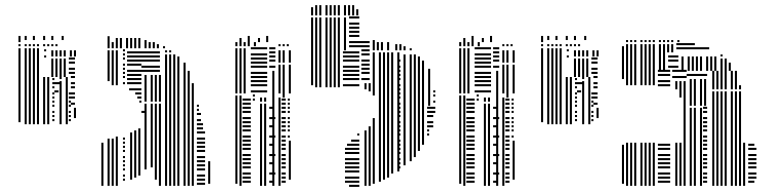

<svg xmlns="http://www.w3.org/2000/svg" viewBox="-20 -724 2998 748"><path d="M60 -248H52V-424H60ZM84 -240H76V-424H84ZM100 -240H92V-424H100ZM116 -240H108V-424H116ZM132 -240H124V-424H132ZM156 -240H148V-424H156ZM172 -240H164V-424H172ZM192 -252H184V-260H192ZM192 -268H184V-276H192ZM192 -284H184V-292H192ZM192 -308H184V-316H192ZM192 -324H184V-332H192ZM192 -340H184V-348H192ZM192 -356H184V-364H192ZM192 -380H184V-388H192ZM192 -396H184V-404H192ZM192 -412H184V-420H192ZM208 -364H192V-372H208ZM216 -396H192V-404H216ZM220 -240H212V-408H220ZM220 -416H212V-424H220ZM244 -240H236V-368H244ZM256 -252H248V-260H256ZM256 -268H248V-276H256ZM256 -284H248V-292H256ZM256 -308H248V-316H256ZM256 -324H248V-332H256ZM256 -340H248V-348H256ZM256 -356H248V-364H256ZM276 -264H268V-304H276ZM272 -316H256V-324H272ZM272 -340H256V-348H272ZM272 -356H256V-364H272ZM244 -368H236V-424H244ZM272 -380H256V-388H272ZM272 -396H256V-404H272ZM272 -420H256V-428H272ZM60 -424H52V-536H60ZM84 -424H76V-536H84ZM100 -424H92V-536H100ZM116 -424H108V-536H116ZM132 -424H124V-536H132ZM160 -500H152V-508H160ZM160 -524H152V-532H160ZM188 -424H180V-496H188ZM204 -424H196V-496H204ZM220 -424H212V-496H220ZM236 -424H228V-496H236ZM272 -436H248V-444H272ZM272 -452H248V-460H272ZM272 -476H248V-484H272ZM272 -492H248V-500H272ZM188 -504H180V-528H188ZM204 -504H196V-528H204ZM220 -504H212V-528H220ZM236 -504H228V-528H236ZM260 -504H252V-528H260ZM276 -504H268V-528H276ZM60 -544H52V-552H60ZM84 -544H76V-552H84ZM100 -544H92V-552H100ZM116 -544H108V-552H116ZM132 -544H124V-552H132ZM156 -544H148V-552H156ZM172 -544H164V-552H172ZM188 -544H180V-552H188ZM204 -544H196V-552H204ZM60 -560H52V-584H60ZM84 -568H76V-584H84ZM116 -568H108V-584H116ZM156 -568H148V-584H156ZM188 -568H180V-584H188ZM228 -568H220V-584H228Z M383 0H375V-168H383ZM407 0H399V-184H407ZM407 -408H399V-528H407ZM423 0H415V-184H423ZM423 -392H415V-528H423ZM439 0H431V-192H439ZM439 -392H431V-528H439ZM467 -20H459V-28H467ZM467 -36H459V-44H467ZM467 -60H459V-68H467ZM467 -76H459V-84H467ZM467 -92H459V-100H467ZM467 -108H459V-116H467ZM467 -132H459V-140H467ZM467 -148H459V-156H467ZM467 -164H459V-172H467ZM467 -180H459V-188H467ZM467 -396H459V-404H467ZM467 -420H459V-428H467ZM467 -436H459V-444H467ZM467 -452H459V-460H467ZM467 -468H459V-476H467ZM467 -492H459V-500H467ZM467 -508H459V-516H467ZM467 -524H459V-532H467ZM495 -24H487V-208H495ZM511 -32H503V-216H511ZM527 -40H519V-224H527ZM547 -284H531V-292H547ZM531 -324H523V-332H531ZM531 -340H515V-348H531ZM531 -356H507V-364H531ZM531 -372H483V-380H531ZM531 -396H475V-404H531ZM531 -412H475V-420H531ZM531 -428H475V-436H531ZM531 -444H475V-452H531ZM531 -468H475V-476H531ZM531 -484H475V-492H531ZM531 -500H475V-508H531ZM531 -516H475V-524H531ZM551 -64H543V-320H551ZM575 -72H567V-320H575ZM591 -24H583V-320H591ZM607 0H599V-320H607ZM551 -328H543V-432H551ZM575 -328H567V-432H575ZM591 -328H583V-432H591ZM607 -328H599V-432H607ZM603 -444H531V-452H603ZM603 -460H531V-468H603ZM603 -484H531V-492H603ZM603 -500H531V-508H603ZM603 -516H531V-524H603ZM631 0H623V-352H631ZM647 0H639V-352H647ZM663 0H655V-352H663ZM679 0H671V-352H679ZM703 0H695V-352H703ZM719 0H711V-352H719ZM735 0H727V-352H735ZM779 -4H747V-12H779ZM779 -20H747V-28H779ZM779 -36H747V-44H779ZM779 -60H747V-68H779ZM779 -76H747V-84H779ZM779 -92H747V-100H779ZM779 -108H747V-116H779ZM779 -132H747V-140H779ZM779 -148H747V-156H779ZM779 -164H747V-172H779ZM779 -180H747V-188H779ZM779 -204H747V-212H779ZM771 -220H747V-228H771ZM771 -236H747V-244H771ZM763 -252H747V-260H763ZM763 -276H747V-284H763ZM755 -292H747V-300H755ZM755 -308H747V-316H755ZM799 -8H791V-96H799ZM631 -352H623V-512H631ZM647 -352H639V-512H647ZM663 -352H655V-512H663ZM679 -352H671V-504H679ZM703 -352H695V-480H703ZM719 -352H711V-448H719ZM735 -352H727V-400H735ZM631 -520H623V-528H631ZM647 -520H639V-528H647ZM407 -536H399V-560H407ZM423 -536H415V-560H423ZM439 -536H431V-560H439ZM455 -536H447V-560H455ZM479 -536H471V-560H479ZM495 -536H487V-560H495ZM511 -536H503V-560H511ZM527 -536H519V-560H527ZM551 -536H543V-560H551ZM567 -536H559V-560H567ZM583 -536H575V-560H583ZM599 -536H591V-552H599ZM623 -536H615V-544H623ZM407 -560H399V-583H407ZM439 -560H431V-576H439ZM455 -560H447V-576H455ZM479 -560H471V-576H479ZM495 -560H487V-576H495ZM511 -560H503V-576H511ZM527 -560H519V-576H527ZM551 -560H543V-568H551Z M905 -8H897V-352H905ZM921 0H913V-352H921ZM957 -12H925V-20H957ZM957 -28H925V-36H957ZM957 -44H925V-52H957ZM957 -68H925V-76H957ZM957 -84H925V-92H957ZM957 -100H925V-108H957ZM957 -116H925V-124H957ZM957 -140H925V-148H957ZM957 -156H925V-164H957ZM957 -172H925V-180H957ZM957 -188H925V-196H957ZM957 -212H925V-220H957ZM957 -228H925V-236H957ZM957 -244H925V-252H957ZM957 -260H925V-268H957ZM957 -284H925V-292H957ZM957 -300H925V-308H957ZM957 -316H925V-324H957ZM957 -332H925V-340H957ZM973 -332H965V-340H973ZM973 -348H965V-356H973ZM1001 0H993V-320H1001ZM1017 0H1009V-320H1017ZM1045 -12H1029V-20H1045ZM1053 -44H1029V-52H1053ZM1045 -84H1029V-92H1045ZM1053 -116H1029V-124H1053ZM1045 -156H1029V-164H1045ZM1053 -188H1029V-196H1053ZM1045 -228H1029V-236H1045ZM1053 -260H1029V-268H1053ZM1045 -300H1029V-308H1045ZM1001 -328H993V-344H1001ZM1017 -328H1009V-344H1017ZM1049 0H1041V-344H1049ZM1073 0H1065V-344H1073ZM1093 -12H1077V-20H1093ZM1093 -28H1077V-36H1093ZM1093 -44H1077V-52H1093ZM1093 -68H1077V-76H1093ZM1093 -84H1077V-92H1093ZM1093 -100H1077V-108H1093ZM1093 -116H1077V-124H1093ZM1093 -140H1077V-148H1093ZM1093 -156H1077V-164H1093ZM1093 -172H1077V-180H1093ZM1093 -188H1077V-196H1093ZM1093 -212H1077V-220H1093ZM1093 -228H1077V-236H1093ZM1093 -244H1077V-252H1093ZM1093 -260H1077V-268H1093ZM1093 -284H1077V-292H1093ZM1093 -300H1077V-308H1093ZM1093 -316H1077V-324H1093ZM1093 -332H1077V-340H1093ZM1113 -24H1105V-176H1113ZM1109 -188H1101V-196H1109ZM1109 -212H1101V-220H1109ZM1109 -228H1101V-236H1109ZM1109 -244H1101V-252H1109ZM1109 -260H1101V-268H1109ZM1109 -284H1101V-292H1109ZM1109 -300H1101V-308H1109ZM1109 -316H1101V-324H1109ZM1109 -332H1101V-340H1109ZM1049 -344H1041V-368H1049ZM1089 -344H1081V-360H1089ZM1049 -352H1041V-376H1049ZM1089 -352H1081V-368H1089ZM905 -360H897V-536H905ZM921 -360H913V-536H921ZM937 -360H929V-536H937ZM1021 -364H957V-372H1021ZM1021 -388H957V-396H1021ZM1021 -404H957V-412H1021ZM1021 -420H957V-428H1021ZM1021 -436H957V-444H1021ZM1021 -460H957V-468H1021ZM1021 -476H957V-484H1021ZM1021 -492H957V-500H1021ZM1021 -508H957V-516H1021ZM1021 -532H957V-540H1021ZM1049 -360H1041V-448H1049ZM1053 -460H1029V-468H1053ZM1053 -484H1029V-492H1053ZM1053 -500H1029V-508H1053ZM1053 -516H1029V-524H1053ZM1053 -532H1029V-540H1053ZM1073 -360H1065V-472H1073ZM1089 -360H1081V-472H1089ZM1113 -360H1105V-472H1113ZM1073 -480H1065V-528H1073ZM1089 -480H1081V-528H1089ZM1113 -480H1105V-528H1113ZM905 -544H897V-560H905ZM921 -544H913V-560H921ZM937 -544H929V-560H937ZM953 -544H945V-560H953ZM977 -544H969V-560H977ZM1073 -544H1065V-552H1073ZM1089 -544H1081V-552H1089ZM1105 -544H1097V-552H1105ZM921 -560H913V-576H921ZM953 -560H945V-584H953ZM993 -560H985V-576H993ZM1025 -560H1017V-584H1025Z M1200 -392H1192V-528H1200ZM1216 -384H1208V-528H1216ZM1232 -384H1224V-528H1232ZM1256 -384H1248V-528H1256ZM1272 -384H1264V-528H1272ZM1288 -384H1280V-528H1288ZM1304 -384H1296V-528H1304ZM1380 4H1340V-4H1380ZM1380 -12H1324V-20H1380ZM1380 -28H1324V-36H1380ZM1380 -52H1324V-60H1380ZM1380 -68H1324V-76H1380ZM1380 -84H1324V-92H1380ZM1380 -100H1324V-108H1380ZM1380 -124H1324V-132H1380ZM1380 -140H1324V-148H1380ZM1380 -156H1332V-164H1380ZM1380 -172H1348V-180H1380ZM1380 -196H1372V-204H1380ZM1380 -388H1316V-396H1380ZM1380 -412H1316V-420H1380ZM1380 -428H1316V-436H1380ZM1380 -444H1316V-452H1380ZM1380 -460H1316V-468H1380ZM1380 -484H1316V-492H1380ZM1380 -500H1316V-508H1380ZM1380 -516H1316V-524H1380ZM1408 0H1400V-216H1408ZM1408 -376H1400V-400H1408ZM1424 0H1416V-232H1424ZM1424 -368H1416V-400H1424ZM1420 -412H1388V-420H1420ZM1420 -436H1388V-444H1420ZM1420 -452H1388V-460H1420ZM1420 -468H1388V-476H1420ZM1420 -484H1388V-492H1420ZM1420 -508H1388V-516H1420ZM1420 -524H1388V-532H1420ZM1440 -8H1432V-264H1440ZM1440 -352H1432V-488H1440ZM1464 -16H1456V-488H1464ZM1480 -24H1472V-488H1480ZM1496 -32H1488V-488H1496ZM1512 -48H1504V-488H1512ZM1536 -56H1528V-488H1536ZM1540 -68H1532V-76H1540ZM1540 -84H1532V-92H1540ZM1540 -100H1532V-108H1540ZM1540 -124H1532V-132H1540ZM1540 -140H1532V-148H1540ZM1540 -156H1532V-164H1540ZM1540 -172H1532V-180H1540ZM1540 -196H1532V-204H1540ZM1540 -212H1532V-220H1540ZM1540 -228H1532V-236H1540ZM1540 -244H1532V-252H1540ZM1540 -268H1532V-276H1540ZM1540 -284H1532V-292H1540ZM1540 -300H1532V-308H1540ZM1540 -316H1532V-324H1540ZM1540 -340H1532V-348H1540ZM1540 -356H1532V-364H1540ZM1540 -372H1532V-380H1540ZM1540 -388H1532V-396H1540ZM1540 -412H1532V-420H1540ZM1540 -428H1532V-436H1540ZM1540 -444H1532V-452H1540ZM1540 -460H1532V-468H1540ZM1540 -484H1532V-492H1540ZM1440 -488H1432V-520H1440ZM1464 -488H1456V-520H1464ZM1480 -488H1472V-520H1480ZM1496 -488H1488V-520H1496ZM1512 -488H1504V-520H1512ZM1536 -488H1528V-520H1536ZM1560 -80H1552V-312H1560ZM1584 -96H1576V-312H1584ZM1600 -112H1592V-312H1600ZM1616 -136H1608V-312H1616ZM1632 -160H1624V-312H1632ZM1652 -196H1644V-204H1652ZM1652 -212H1644V-220H1652ZM1668 -228H1644V-236H1668ZM1668 -244H1644V-252H1668ZM1668 -268H1644V-276H1668ZM1668 -284H1644V-292H1668ZM1668 -300H1644V-308H1668ZM1676 -284H1668V-292H1676ZM1676 -300H1668V-308H1676ZM1560 -312H1552V-464H1560ZM1584 -312H1576V-464H1584ZM1600 -312H1592V-464H1600ZM1616 -312H1608V-464H1616ZM1632 -312H1624V-464H1632ZM1656 -312H1648V-456H1656ZM1676 -324H1668V-332H1676ZM1676 -348H1668V-356H1676ZM1676 -364H1668V-372H1676ZM1560 -464H1552V-512H1560ZM1584 -464H1576V-512H1584ZM1600 -464H1592V-512H1600ZM1616 -464H1608V-504H1616ZM1632 -464H1624V-488H1632ZM1200 -528H1192V-656H1200ZM1216 -528H1208V-656H1216ZM1232 -528H1224V-656H1232ZM1256 -528H1248V-656H1256ZM1272 -528H1264V-656H1272ZM1288 -528H1280V-656H1288ZM1304 -528H1296V-656H1304ZM1328 -528H1320V-656H1328ZM1420 -540H1340V-548H1420ZM1420 -556H1340V-564H1420ZM1380 -580H1340V-588H1380ZM1380 -596H1340V-604H1380ZM1380 -612H1340V-620H1380ZM1380 -628H1340V-636H1380ZM1380 -652H1340V-660H1380ZM1440 -528H1432V-568H1440ZM1456 -528H1448V-560H1456ZM1472 -528H1464V-560H1472ZM1496 -528H1488V-560H1496ZM1528 -528H1520V-552H1528ZM1544 -528H1536V-552H1544ZM1560 -528H1552V-544H1560ZM1584 -528H1576V-536H1584ZM1200 -664H1192V-696H1200ZM1216 -664H1208V-704H1216ZM1232 -664H1224V-704H1232ZM1256 -664H1248V-704H1256ZM1272 -664H1264V-704H1272ZM1288 -664H1280V-704H1288ZM1304 -664H1296V-704H1304ZM1328 -664H1320V-704H1328ZM1344 -664H1336V-704H1344ZM1360 -664H1352V-704H1360ZM1376 -664H1368V-688H1376Z M1777 -8H1769V-352H1777ZM1793 0H1785V-352H1793ZM1829 -12H1797V-20H1829ZM1829 -28H1797V-36H1829ZM1829 -44H1797V-52H1829ZM1829 -68H1797V-76H1829ZM1829 -84H1797V-92H1829ZM1829 -100H1797V-108H1829ZM1829 -116H1797V-124H1829ZM1829 -140H1797V-148H1829ZM1829 -156H1797V-164H1829ZM1829 -172H1797V-180H1829ZM1829 -188H1797V-196H1829ZM1829 -212H1797V-220H1829ZM1829 -228H1797V-236H1829ZM1829 -244H1797V-252H1829ZM1829 -260H1797V-268H1829ZM1829 -284H1797V-292H1829ZM1829 -300H1797V-308H1829ZM1829 -316H1797V-324H1829ZM1829 -332H1797V-340H1829ZM1845 -332H1837V-340H1845ZM1845 -348H1837V-356H1845ZM1873 0H1865V-320H1873ZM1889 0H1881V-320H1889ZM1917 -12H1901V-20H1917ZM1925 -44H1901V-52H1925ZM1917 -84H1901V-92H1917ZM1925 -116H1901V-124H1925ZM1917 -156H1901V-164H1917ZM1925 -188H1901V-196H1925ZM1917 -228H1901V-236H1917ZM1925 -260H1901V-268H1925ZM1917 -300H1901V-308H1917ZM1873 -328H1865V-344H1873ZM1889 -328H1881V-344H1889ZM1921 0H1913V-344H1921ZM1945 0H1937V-344H1945ZM1965 -12H1949V-20H1965ZM1965 -28H1949V-36H1965ZM1965 -44H1949V-52H1965ZM1965 -68H1949V-76H1965ZM1965 -84H1949V-92H1965ZM1965 -100H1949V-108H1965ZM1965 -116H1949V-124H1965ZM1965 -140H1949V-148H1965ZM1965 -156H1949V-164H1965ZM1965 -172H1949V-180H1965ZM1965 -188H1949V-196H1965ZM1965 -212H1949V-220H1965ZM1965 -228H1949V-236H1965ZM1965 -244H1949V-252H1965ZM1965 -260H1949V-268H1965ZM1965 -284H1949V-292H1965ZM1965 -300H1949V-308H1965ZM1965 -316H1949V-324H1965ZM1965 -332H1949V-340H1965ZM1985 -24H1977V-176H1985ZM1981 -188H1973V-196H1981ZM1981 -212H1973V-220H1981ZM1981 -228H1973V-236H1981ZM1981 -244H1973V-252H1981ZM1981 -260H1973V-268H1981ZM1981 -284H1973V-292H1981ZM1981 -300H1973V-308H1981ZM1981 -316H1973V-324H1981ZM1981 -332H1973V-340H1981ZM1921 -344H1913V-368H1921ZM1961 -344H1953V-360H1961ZM1921 -352H1913V-376H1921ZM1961 -352H1953V-368H1961ZM1777 -360H1769V-536H1777ZM1793 -360H1785V-536H1793ZM1809 -360H1801V-536H1809ZM1893 -364H1829V-372H1893ZM1893 -388H1829V-396H1893ZM1893 -404H1829V-412H1893ZM1893 -420H1829V-428H1893ZM1893 -436H1829V-444H1893ZM1893 -460H1829V-468H1893ZM1893 -476H1829V-484H1893ZM1893 -492H1829V-500H1893ZM1893 -508H1829V-516H1893ZM1893 -532H1829V-540H1893ZM1921 -360H1913V-448H1921ZM1925 -460H1901V-468H1925ZM1925 -484H1901V-492H1925ZM1925 -500H1901V-508H1925ZM1925 -516H1901V-524H1925ZM1925 -532H1901V-540H1925ZM1945 -360H1937V-472H1945ZM1961 -360H1953V-472H1961ZM1985 -360H1977V-472H1985ZM1945 -480H1937V-528H1945ZM1961 -480H1953V-528H1961ZM1985 -480H1977V-528H1985ZM1777 -544H1769V-560H1777ZM1793 -544H1785V-560H1793ZM1809 -544H1801V-560H1809ZM1825 -544H1817V-560H1825ZM1849 -544H1841V-560H1849ZM1945 -544H1937V-552H1945ZM1961 -544H1953V-552H1961ZM1977 -544H1969V-552H1977ZM1793 -560H1785V-576H1793ZM1825 -560H1817V-584H1825ZM1865 -560H1857V-576H1865ZM1897 -560H1889V-584H1897Z M2096 -248H2088V-424H2096ZM2120 -240H2112V-424H2120ZM2136 -240H2128V-424H2136ZM2152 -240H2144V-424H2152ZM2168 -240H2160V-424H2168ZM2192 -240H2184V-424H2192ZM2208 -240H2200V-424H2208ZM2228 -252H2220V-260H2228ZM2228 -268H2220V-276H2228ZM2228 -284H2220V-292H2228ZM2228 -308H2220V-316H2228ZM2228 -324H2220V-332H2228ZM2228 -340H2220V-348H2228ZM2228 -356H2220V-364H2228ZM2228 -380H2220V-388H2228ZM2228 -396H2220V-404H2228ZM2228 -412H2220V-420H2228ZM2244 -364H2228V-372H2244ZM2252 -396H2228V-404H2252ZM2256 -240H2248V-408H2256ZM2256 -416H2248V-424H2256ZM2280 -240H2272V-368H2280ZM2292 -252H2284V-260H2292ZM2292 -268H2284V-276H2292ZM2292 -284H2284V-292H2292ZM2292 -308H2284V-316H2292ZM2292 -324H2284V-332H2292ZM2292 -340H2284V-348H2292ZM2292 -356H2284V-364H2292ZM2312 -264H2304V-304H2312ZM2308 -316H2292V-324H2308ZM2308 -340H2292V-348H2308ZM2308 -356H2292V-364H2308ZM2280 -368H2272V-424H2280ZM2308 -380H2292V-388H2308ZM2308 -396H2292V-404H2308ZM2308 -420H2292V-428H2308ZM2096 -424H2088V-536H2096ZM2120 -424H2112V-536H2120ZM2136 -424H2128V-536H2136ZM2152 -424H2144V-536H2152ZM2168 -424H2160V-536H2168ZM2196 -500H2188V-508H2196ZM2196 -524H2188V-532H2196ZM2224 -424H2216V-496H2224ZM2240 -424H2232V-496H2240ZM2256 -424H2248V-496H2256ZM2272 -424H2264V-496H2272ZM2308 -436H2284V-444H2308ZM2308 -452H2284V-460H2308ZM2308 -476H2284V-484H2308ZM2308 -492H2284V-500H2308ZM2224 -504H2216V-528H2224ZM2240 -504H2232V-528H2240ZM2256 -504H2248V-528H2256ZM2272 -504H2264V-528H2272ZM2296 -504H2288V-528H2296ZM2312 -504H2304V-528H2312ZM2096 -544H2088V-552H2096ZM2120 -544H2112V-552H2120ZM2136 -544H2128V-552H2136ZM2152 -544H2144V-552H2152ZM2168 -544H2160V-552H2168ZM2192 -544H2184V-552H2192ZM2208 -544H2200V-552H2208ZM2224 -544H2216V-552H2224ZM2240 -544H2232V-552H2240ZM2096 -560H2088V-584H2096ZM2120 -568H2112V-584H2120ZM2152 -568H2144V-584H2152ZM2192 -568H2184V-584H2192ZM2224 -568H2216V-584H2224ZM2264 -568H2256V-584H2264Z M2411 -8H2403V-160H2411ZM2411 -416H2403V-448H2411ZM2427 0H2419V-168H2427ZM2427 -392H2419V-448H2427ZM2443 0H2435V-168H2443ZM2443 -392H2435V-448H2443ZM2459 0H2451V-168H2459ZM2459 -392H2451V-448H2459ZM2483 0H2475V-168H2483ZM2483 -392H2475V-448H2483ZM2499 0H2491V-168H2499ZM2499 -392H2491V-448H2499ZM2515 0H2507V-168H2515ZM2515 -392H2507V-448H2515ZM2531 0H2523V-168H2531ZM2531 -392H2523V-448H2531ZM2591 -12H2543V-20H2591ZM2591 -28H2543V-36H2591ZM2591 -44H2543V-52H2591ZM2591 -68H2543V-76H2591ZM2591 -84H2543V-92H2591ZM2591 -100H2543V-108H2591ZM2591 -116H2543V-124H2591ZM2591 -140H2543V-148H2591ZM2591 -156H2543V-164H2591ZM2591 -388H2543V-396H2591ZM2591 -404H2543V-412H2591ZM2591 -428H2543V-436H2591ZM2591 -444H2543V-452H2591ZM2619 0H2611V-168H2619ZM2619 -376H2611V-408H2619ZM2635 0H2627V-168H2635ZM2635 -344H2627V-408H2635ZM2651 0H2643V-408H2651ZM2655 -420H2599V-428H2655ZM2655 -444H2599V-452H2655ZM2675 0H2667V-304H2675ZM2691 0H2683V-304H2691ZM2715 0H2707V-304H2715ZM2735 -12H2719V-20H2735ZM2735 -28H2719V-36H2735ZM2735 -44H2719V-52H2735ZM2735 -68H2719V-76H2735ZM2735 -84H2719V-92H2735ZM2735 -100H2719V-108H2735ZM2735 -116H2719V-124H2735ZM2735 -140H2719V-148H2735ZM2735 -156H2719V-164H2735ZM2735 -172H2719V-180H2735ZM2735 -188H2719V-196H2735ZM2735 -212H2719V-220H2735ZM2735 -228H2719V-236H2735ZM2735 -244H2719V-252H2735ZM2735 -260H2719V-268H2735ZM2735 -284H2719V-292H2735ZM2735 -300H2719V-308H2735ZM2675 -312H2667V-416H2675ZM2691 -312H2683V-416H2691ZM2715 -312H2707V-416H2715ZM2731 -312H2723V-416H2731ZM2735 -428H2655V-436H2735ZM2763 0H2755V-368H2763ZM2779 0H2771V-368H2779ZM2795 0H2787V-368H2795ZM2811 0H2803V-368H2811ZM2835 0H2827V-368H2835ZM2851 0H2843V-368H2851ZM2867 0H2859V-368H2867ZM2883 0H2875V-168H2883ZM2919 -12H2895V-20H2919ZM2927 -28H2895V-36H2927ZM2927 -44H2895V-52H2927ZM2927 -68H2895V-76H2927ZM2927 -84H2895V-92H2927ZM2927 -100H2895V-108H2927ZM2927 -116H2895V-124H2927ZM2927 -140H2895V-148H2927ZM2919 -156H2895V-164H2919ZM2763 -376H2755V-440H2763ZM2779 -376H2771V-440H2779ZM2795 -376H2787V-440H2795ZM2811 -376H2803V-440H2811ZM2835 -376H2827V-440H2835ZM2851 -376H2843V-440H2851ZM2867 -376H2859V-392H2867ZM2763 -440H2755V-448H2763ZM2779 -440H2771V-448H2779ZM2795 -440H2787V-448H2795ZM2811 -440H2803V-448H2811ZM2835 -440H2827V-448H2835ZM2851 -440H2843V-448H2851ZM2411 -448H2403V-520H2411ZM2427 -448H2419V-520H2427ZM2443 -448H2435V-520H2443ZM2459 -448H2451V-520H2459ZM2483 -448H2475V-520H2483ZM2499 -448H2491V-520H2499ZM2515 -448H2507V-520H2515ZM2531 -448H2523V-520H2531ZM2555 -448H2547V-520H2555ZM2571 -448H2563V-520H2571ZM2623 -460H2583V-468H2623ZM2623 -484H2583V-492H2623ZM2623 -500H2583V-508H2623ZM2643 -448H2635V-504H2643ZM2667 -448H2659V-504H2667ZM2683 -448H2675V-504H2683ZM2699 -448H2691V-504H2699ZM2715 -448H2707V-504H2715ZM2739 -448H2731V-504H2739ZM2755 -448H2747V-504H2755ZM2771 -448H2763V-504H2771ZM2795 -448H2787V-496H2795ZM2811 -448H2803V-496H2811ZM2827 -448H2819V-480H2827ZM2795 -504H2787V-512H2795ZM2411 -520H2403V-544H2411ZM2427 -520H2419V-552H2427ZM2443 -520H2435V-552H2443ZM2459 -520H2451V-552H2459ZM2483 -520H2475V-552H2483ZM2499 -520H2491V-552H2499ZM2515 -520H2507V-552H2515ZM2531 -520H2523V-552H2531ZM2555 -520H2547V-552H2555ZM2571 -520H2563V-552H2571ZM2587 -520H2579V-552H2587ZM2603 -520H2595V-552H2603ZM2743 -532H2615V-540H2743ZM2687 -548H2615V-556H2687ZM2427 -560H2419V-568H2427ZM2443 -560H2435V-568H2443ZM2459 -560H2451V-568H2459ZM2483 -560H2475V-568H2483ZM2499 -560H2491V-568H2499ZM2515 -560H2507V-568H2515ZM2531 -560H2523V-568H2531ZM2555 -560H2547V-568H2555ZM2571 -560H2563V-568H2571ZM2587 -560H2579V-568H2587ZM2603 -560H2595V-568H2603ZM2627 -560H2619V-568H2627Z"/></svg>

Font: Rubik Lines
Style: Regular
Weight: 400
Designer: Hubert and Fischer, NaN
Foundry: Hubert and Fischer, NaN
Version: Version 2.201